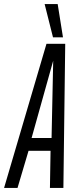

<svg xmlns="http://www.w3.org/2000/svg" viewBox="-50 -922 389 942"><path d="M-30 0 178 -707H270L261 0H195L198 -182H90L36 0ZM105 -245H203L211 -624ZM210 -739 169 -902H233L259 -739Z"/></svg>

Font: Georama ExtraCondensed
Style: Italic
Weight: 400
Width: 2
Italic angle: -9°
Designer: Jean-Baptiste Levee
Foundry: Production Type
Version: Version 1.000